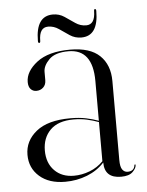

<svg xmlns="http://www.w3.org/2000/svg" viewBox="-46 -610 502 657"><g transform="rotate(-5 205.0 -282.0)"><path d="M31 -94.5Q31 -142.5 70.8 -174.5Q110.5 -206.5 187.5 -206.5Q219 -206.5 242.2 -201.5Q265.5 -196.5 284.5 -189.5V-326Q284.5 -435.5 201.5 -435.5Q155.5 -435.5 134.8 -414.5Q114 -393.5 114 -372.5V-344Q114 -328 104.2 -319Q94.5 -310 80.5 -310Q69 -310 61.2 -318.2Q53.5 -326.5 53.5 -342.5Q53.5 -379 93.2 -409.8Q133 -440.5 207.5 -440.5Q276 -440.5 309.2 -408.5Q342.5 -376.5 342.5 -321V-49.5Q342.5 -26 349.5 -16.5Q356.5 -7 367.5 -7Q390 -7 392.5 -27.5Q393 -30 395 -30Q396.5 -30 396.5 -27.5Q396.5 -17 384 -4.5Q371.5 8 344 8Q287 8 287 -46Q263 -19.5 227.5 -5.5Q192 8.5 152 8.5Q96.5 8.5 63.8 -20.2Q31 -49 31 -94.5ZM91.5 -104Q91.5 -61 116.8 -35.2Q142 -9.5 183.5 -9.5Q211 -9.5 237.8 -19.8Q264.5 -30 284.5 -50.5V-185Q265.5 -192 244.5 -196.8Q223.5 -201.5 198.5 -201.5Q145.5 -201.5 118.5 -174.5Q91.5 -147.5 91.5 -104ZM250 -478.5Q228 -478.5 210.5 -490.2Q193 -502 176 -513.8Q159 -525.5 139.5 -525.5Q108.5 -525.5 108.5 -479.5Q108.5 -472.5 104.5 -472.5Q100.5 -472.5 100.5 -479.5Q100.5 -565.5 159.5 -565.5Q181 -565.5 198.5 -553.8Q216 -542 233 -530.2Q250 -518.5 270 -518.5Q300.5 -518.5 301 -564.5Q301 -571.5 304.5 -571.5Q308.5 -571.5 308.5 -564.5Q308.5 -478.5 250 -478.5Z"/></g></svg>

Font: Fraunces 144pt S000 Light
Style: Regular
Weight: 300
Version: Version 1.000; ttfautohint (v1.8.3)